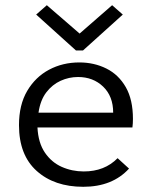

<svg xmlns="http://www.w3.org/2000/svg" viewBox="-20 -708 590 738"><path d="M300 10Q189 10 121 -51Q53 -112 53 -227Q53 -305 84.5 -358.5Q116 -412 168.5 -440Q221 -468 285 -468Q342 -468 389 -444.5Q436 -421 463.5 -373Q491 -325 491 -251Q491 -242 490.5 -234Q490 -226 489 -218H124Q127 -159 152.5 -121.5Q178 -84 217.5 -66.5Q257 -49 302 -49Q382 -49 432 -100L476 -60Q412 10 300 10ZM128 -275H415Q415 -338 376.5 -375Q338 -412 280 -412Q245 -412 213 -397.5Q181 -383 158 -353Q135 -323 128 -275ZM160 -688 286 -579 411 -688 452 -652 299 -514H272L119 -652Z"/></svg>

Font: Inconsolata SemiExpanded
Style: Regular
Weight: 400
Width: 6
Monospace: yes
Designer: Raph Levien, Cyreal, Brenton Simpson
Foundry: Raph Levien, Cyreal, Google
Version: Version 3.000; ttfautohint (v1.8.2.53-6de2)